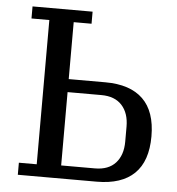

<svg xmlns="http://www.w3.org/2000/svg" viewBox="-51 -746 730 793"><g transform="rotate(5 314.0 -349.0)"><path d="M52 -50H126V-648H52V-698H301V-648H227V-412H379Q482 -412 535 -360.5Q588 -309 588 -206Q588 -103 535 -51.5Q482 0 379 0H52ZM367 -54Q423 -54 452.5 -86.5Q482 -119 482 -175V-237Q482 -293 452.5 -325.5Q423 -358 367 -358H227V-54Z"/></g></svg>

Font: IBM Plex Serif Text
Style: Regular
Weight: 450
Designer: Mike Abbink, Paul van der Laan, Pieter van Rosmalen
Foundry: Bold Monday
Version: Version 3.001